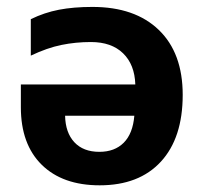

<svg xmlns="http://www.w3.org/2000/svg" viewBox="-20 -537 598 566"><path d="M272.9 -89.4Q317.9 -89.4 344.7 -116.2Q371.6 -143.1 376 -195.8H171.9Q172.9 -146 199.2 -117.7Q225.6 -89.4 272.9 -89.4ZM252.4 -516.6Q377.9 -516.6 448.2 -448.7Q518.6 -380.9 518.6 -257.3Q518.6 -130.4 454.3 -60.5Q390.1 9.3 273.9 9.3Q164.6 9.3 103 -51.3Q41.5 -111.8 41.5 -220.7V-288.1H378.9Q377 -346.7 342.8 -379.9Q308.6 -413.1 248 -413.1Q203.1 -413.1 161.1 -404.5Q119.1 -396 70.8 -373V-480.5Q110.8 -500 153.8 -508.3Q196.8 -516.6 252.4 -516.6Z"/></svg>

Font: Bpm'online Open Sans
Style: Bold
Weight: 700
Foundry: Ascender Corporation
Version: Version 1.10